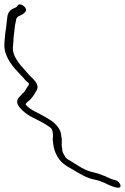

<svg xmlns="http://www.w3.org/2000/svg" viewBox="-170 -737 582 896"><path d="M-89 -269C-98 -240 -41 -199 -18 -189C6 -177 35 -163 56 -148C61 -145 69 -139 71 -135C77 -123 78 -108 77 -99L76 -85L78 -70C79 -57 82 -40 90 -22C110 23 137 36 171 55C202 74 238 96 275 102C287 104 305 111 317 116C328 122 400 158 392 126C388 115 378 106 369 104C351 100 337 93 320 85C303 78 283 71 266 67C225 60 186 30 154 11C144 5 137 2 133 -8C128 -16 123 -24 121 -33L120 -45C115 -64 122 -81 116 -100C116 -134 90 -159 69 -174C52 -185 32 -197 14 -206C-9 -218 -31 -227 -49 -248L-51 -250C-48 -257 -38 -265 -32 -269C-23 -278 -12 -292 -6 -304C1 -315 11 -326 1 -347C-5 -360 -22 -375 -33 -386C-56 -414 -83 -437 -101 -474C-111 -495 -111 -511 -109 -526L-107 -547C-108 -554 -106 -561 -106 -568L-103 -592L-100 -619L-95 -643C-94 -655 -86 -661 -75 -665C-64 -669 -57 -676 -51 -683C-38 -698 -74 -727 -86 -713C-90 -708 -93 -702 -102 -700C-120 -693 -131 -682 -135 -663C-139 -638 -140 -610 -145 -586L-147 -564C-149 -540 -155 -512 -139 -476C-119 -431 -89 -404 -60 -373C-56 -368 -51 -361 -42 -354C-38 -351 -35 -349 -35 -347C-35 -341 -38 -336 -43 -330C-50 -321 -55 -306 -66 -300C-73 -289 -85 -283 -89 -269Z"/></svg>

Font: Stray Cat
Style: OpSuObl
Weight: 400
Version: Version 1.0